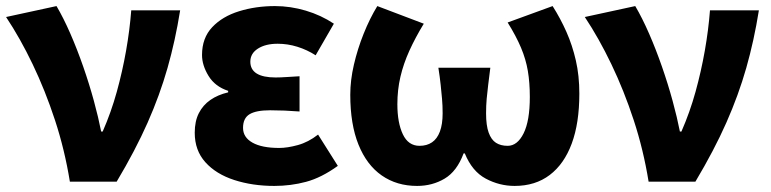

<svg xmlns="http://www.w3.org/2000/svg" viewBox="-21 -598 2537 632"><path d="M209 0Q192 -105 160 -202.5Q128 -300 86.5 -386.5Q45 -473 -1 -542L165 -578Q188 -539 210.5 -487.5Q233 -436 253 -378.5Q273 -321 288 -266Q303 -211 312 -165H317Q345 -229 363.5 -296Q382 -363 394 -431Q406 -499 411 -564H572Q556 -464 530.5 -374.5Q505 -285 465 -194.5Q425 -104 363 0Z M882 14Q810 14 750 -5.5Q690 -25 655 -64Q620 -103 620 -161Q620 -199 633.5 -225.5Q647 -252 671.5 -269Q696 -286 730 -294V-299Q687 -313 665.5 -348Q644 -383 644 -417Q644 -473 677.5 -508.5Q711 -544 766 -561Q821 -578 884 -578Q935 -578 985.5 -563Q1036 -548 1078 -520L1018 -416Q990 -434 958 -444Q926 -454 893 -454Q853 -454 828 -438Q803 -422 803 -395Q803 -369 824 -356Q845 -343 886 -343Q903 -343 924 -344.5Q945 -346 965 -347V-231Q940 -233 915.5 -234Q891 -235 868 -235Q822 -235 800.5 -222Q779 -209 779 -177Q779 -146 810 -128.5Q841 -111 898 -111Q925 -111 959.5 -120.5Q994 -130 1026 -155L1091 -52Q1037 -13 986.5 0.5Q936 14 882 14Z M1352 14Q1285 14 1235.5 -20.5Q1186 -55 1159 -122Q1132 -189 1132 -286Q1132 -334 1144 -385.5Q1156 -437 1176 -487Q1196 -537 1221 -578L1374 -520Q1346 -474 1326.5 -431Q1307 -388 1297 -345Q1287 -302 1287 -255Q1287 -194 1305 -156Q1323 -118 1360 -118Q1384 -118 1401 -129.5Q1418 -141 1427 -165Q1436 -189 1436 -225Q1436 -251 1434 -273Q1432 -295 1429.5 -319Q1427 -343 1422 -375H1593Q1589 -343 1586 -319Q1583 -295 1581 -273Q1579 -251 1579 -225Q1579 -185 1587.5 -161.5Q1596 -138 1611.5 -128Q1627 -118 1650 -118Q1682 -118 1702.5 -159Q1723 -200 1723 -279Q1723 -326 1716.5 -364.5Q1710 -403 1694 -441Q1678 -479 1650 -524L1798 -578Q1824 -537 1843.5 -493Q1863 -449 1874.5 -399Q1886 -349 1886 -290Q1886 -193 1861 -125.5Q1836 -58 1788.5 -22Q1741 14 1673 14Q1623 14 1578 -10Q1533 -34 1509 -93H1505Q1483 -34 1442.5 -10Q1402 14 1352 14Z M2114 0Q2097 -105 2065 -202.5Q2033 -300 1991.5 -386.5Q1950 -473 1904 -542L2070 -578Q2093 -539 2115.5 -487.5Q2138 -436 2158 -378.5Q2178 -321 2193 -266Q2208 -211 2217 -165H2222Q2250 -229 2268.5 -296Q2287 -363 2299 -431Q2311 -499 2316 -564H2477Q2461 -464 2435.5 -374.5Q2410 -285 2370 -194.5Q2330 -104 2268 0Z"/></svg>

Font: Noto Sans TC ExtraBold
Style: Regular
Weight: 800
Designer: Ryoko NISHIZUKA  (kana, bopomofo & ideographs); Paul D. Hunt (Latin, Greek & Cyrillic); Sandoll Communications , Soo-you
Foundry: Adobe
Version: Version 2.004-H2;hotconv 1.0.118;makeotfexe 2.5.65603